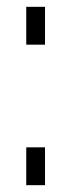

<svg xmlns="http://www.w3.org/2000/svg" viewBox="-20 -543 219 563"><path d="M57 -412V-523H112V-412ZM57 0V-111H112V0Z"/></svg>

Font: Tomorrow Light
Style: Regular
Weight: 300
Designer: Tony de Marco, Monica Rizzolli
Foundry: Just in Type
Version: Version 2.002